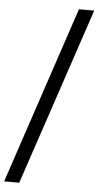

<svg xmlns="http://www.w3.org/2000/svg" viewBox="-77 -856 519 1013"><g transform="rotate(5 182.5 -349.5)"><path d="M299 -819H380L65 120H-15Z"/></g></svg>

Font: Montserrat arm2
Style: Regular
Weight: 400
Designer: Julieta Ulanovsky
Foundry: Julieta Ulanovsky
Version: Version 6.000